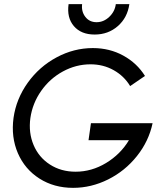

<svg xmlns="http://www.w3.org/2000/svg" viewBox="-20 -905 785 935"><path d="M45.9 -331.1Q59.1 -423.8 115.2 -502.2Q171.4 -580.6 255.6 -625.7Q339.8 -670.9 432.1 -670.9Q513.7 -670.9 580.3 -634.3Q647 -597.7 686 -535.2L613.8 -485.8Q584.5 -534.7 533.7 -563.2Q482.9 -591.8 420.9 -591.8Q350.1 -591.8 286.4 -557.1Q222.7 -522.5 180.4 -462.2Q138.2 -401.9 127.9 -330.1Q118.2 -258.8 143.6 -198.7Q168.9 -138.7 223.1 -103.8Q277.3 -68.8 348.1 -68.8Q426.3 -68.8 496.3 -111.1Q566.4 -153.3 607.9 -222.2H411.1L422.9 -305.2H723.1Q704.6 -217.3 646.7 -144.8Q588.9 -72.3 506.6 -31.2Q424.3 9.8 335.9 9.8Q243.2 9.8 172.1 -35.4Q101.1 -80.6 67.1 -158.9Q33.2 -237.3 45.9 -331.1ZM314 -884.8H379.9Q375.5 -849.1 395.5 -823Q415.5 -796.9 450.2 -796.9Q484.9 -796.9 512.2 -823Q539.6 -849.1 543.9 -884.8H609.9Q600.6 -818.8 553.7 -777.8Q506.8 -736.8 440.9 -736.8Q375 -736.8 339.8 -777.8Q304.7 -818.8 314 -884.8Z"/></svg>

Font: Human Sans
Style: Italic
Weight: 400
Italic angle: -8°
Designer: Tim Radville
Foundry: Continuum
Version: Version 1.000;FEAKit 1.0